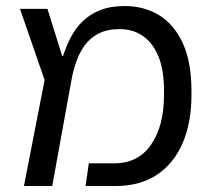

<svg xmlns="http://www.w3.org/2000/svg" viewBox="-20 -623 700 643"><path d="M60.2 0 129.4 -354.9 46.9 -593.4H138.9L188.2 -435.4H191.1Q201.5 -467.5 216.9 -497.6Q232.4 -527.6 256.3 -551.2Q280.2 -574.8 314.9 -588.8Q349.5 -602.8 397 -602.8Q463.5 -602.8 513.7 -571.6Q563.9 -540.4 592.6 -477.4Q621.2 -414.5 621.2 -318.8V-304.5Q621.2 -212.6 591.8 -144.1Q562.2 -75.5 505.7 -37.8Q449.1 0 367.1 0H266.6L277.4 -76.1H362.8Q443.1 -76.1 486.2 -138.9Q529.2 -201.8 529.2 -304.5V-318.8Q529.2 -390.5 509.7 -436.2Q490.1 -481.9 456.9 -503.7Q423.6 -525.5 381.2 -525.5Q339 -525.5 310.2 -510.6Q281.4 -495.8 263.3 -470.6Q245.2 -445.4 234.7 -414.4Q224.1 -383.5 218.8 -352L154.9 0Z"/></svg>

Font: Noto Sans Hebrew Light
Style: Regular
Weight: 100
Version: Version 3.000